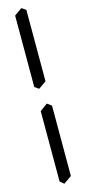

<svg xmlns="http://www.w3.org/2000/svg" viewBox="-144 -766 450 1004"><g transform="rotate(-15 81.0 -264.5)"><path d="M71.3 -305.7 48.8 -321.3V-708L90.3 -737.3L113.3 -721.7V-335ZM69.8 208 48.8 190.4V-190.4L89.4 -220.7L113.3 -203.1V177.7Z"/></g></svg>

Font: Kelvinch
Style: Regular
Weight: 400
Designer: Paul James MIller
Foundry: High-Logic / Made with FontCreator
Version: Version 3.30 September 23, 2016